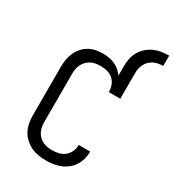

<svg xmlns="http://www.w3.org/2000/svg" viewBox="-221 -1060 1076 1190"><g transform="rotate(30 317.0 -464.5)"><path d="M297 8Q270 8 242 3.5Q214 -1 189 -13Q164 -25 143.5 -44Q123 -63 110 -87.5Q97 -112 92 -139.5Q87 -167 87 -195V-540Q87 -566 91 -592Q95 -618 105.5 -642Q116 -666 133 -686Q150 -706 173 -719.5Q196 -733 222 -738Q248 -743 274 -743Q295 -743 316.5 -739.5Q338 -736 358 -727Q378 -718 394.5 -704Q411 -690 423 -672V-735Q423 -763 428 -790.5Q433 -818 446 -842Q459 -866 480 -885.5Q501 -905 526 -916.5Q551 -928 578.5 -932.5Q606 -937 634 -937V-863Q617 -863 600 -860Q583 -857 567.5 -849.5Q552 -842 539.5 -829.5Q527 -817 519 -801.5Q511 -786 508 -769Q505 -752 505 -735V-554H423Q423 -578 415 -601Q407 -624 389 -640.5Q371 -657 347.5 -663Q324 -669 300 -669Q283 -669 265.5 -666.5Q248 -664 232.5 -656Q217 -648 204 -635.5Q191 -623 183.5 -607.5Q176 -592 172.5 -574.5Q169 -557 169 -540V-195Q169 -178 172 -160.5Q175 -143 182.5 -127.5Q190 -112 202.5 -99.5Q215 -87 230.5 -79.5Q246 -72 263 -69Q280 -66 297 -66Q321 -66 344.5 -71.5Q368 -77 386.5 -92Q405 -107 415 -129.5Q425 -152 425 -175Q425 -176 425 -176.5Q425 -177 425 -177H507Q507 -177 507 -176Q507 -175 507 -174Q507 -148 500 -122.5Q493 -97 479 -75Q465 -53 444.5 -36.5Q424 -20 400 -10Q376 0 349.5 4Q323 8 297 8Z"/></g></svg>

Font: Iosevka Curly Slab Extended
Style: Regular
Weight: 400
Width: 7
Monospace: yes
Designer: Belleve Invis
Foundry: Belleve Invis
Version: Version 11.1.0; ttfautohint (v1.8.3)